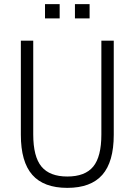

<svg xmlns="http://www.w3.org/2000/svg" viewBox="-20 -902 652 930"><path d="M306 8Q192 8 136.5 -55Q81 -118 81 -249V-705H141V-251Q141 -143 181 -95Q221 -47 306 -47Q392 -47 431.5 -95Q471 -143 471 -251V-705H531V-249Q531 -118 475.5 -55Q420 8 306 8ZM343 -813V-882H414V-813ZM198 -813V-882H269V-813Z"/></svg>

Font: Nunito Sans 10pt Condensed Light
Style: Regular
Weight: 300
Width: 3
Designer: Vernon Adams
Foundry: Vernon Adams
Version: Version 3.101;gftools[0.9.27]